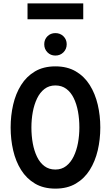

<svg xmlns="http://www.w3.org/2000/svg" viewBox="-20 -1105 656 1137"><path d="M308 12Q237.5 12 187.2 -17.8Q137 -47.5 105 -98.5Q73 -149.5 58 -214.5Q43 -279.5 43 -350Q43 -420.5 58 -485.5Q73 -550.5 105 -601.5Q137 -652.5 187.2 -682.2Q237.5 -712 308 -712Q378.5 -712 429 -682.2Q479.5 -652.5 511.5 -601.5Q543.5 -550.5 558.8 -485.5Q574 -420.5 574 -350Q574 -279.5 558.8 -214.5Q543.5 -149.5 511.5 -98.5Q479.5 -47.5 429 -17.8Q378.5 12 308 12ZM308 -101Q345 -101 372 -122Q399 -143 416.2 -178.5Q433.5 -214 441.8 -258.5Q450 -303 450 -350Q450 -400 441.8 -444.8Q433.5 -489.5 416.5 -524.2Q399.5 -559 372.5 -579Q345.5 -599 308 -599Q270.5 -599 243.5 -578.2Q216.5 -557.5 199.5 -522Q182.5 -486.5 174.2 -442Q166 -397.5 166 -350Q166 -300.5 174.2 -255.8Q182.5 -211 199.5 -176Q216.5 -141 243.5 -121Q270.5 -101 308 -101ZM308 -776Q279.5 -776 260.8 -795.3Q242 -814.6 242 -843Q242 -871.2 260.8 -890.1Q279.5 -909 308 -909Q336.5 -909 355.8 -890.1Q375 -871.2 375 -843Q375 -814.6 355.8 -795.3Q336.5 -776 308 -776ZM143 -991V-1085H473V-991Z"/></svg>

Font: Overpass Mono Light
Style: Regular
Weight: 300
Monospace: yes
Designer: Delve Withrington, Dave Bailey
Foundry: Delve Fonts LLC
Version: Version 4.000